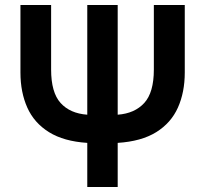

<svg xmlns="http://www.w3.org/2000/svg" viewBox="-20 -553 822 770"><path d="M452 197V20Q547 14 606.5 -23Q666 -60 693.5 -121.5Q721 -183 721 -262V-533H597V-274Q597 -182 558.5 -140Q520 -98 452 -93V-533H330V-93Q261 -98 223 -140Q185 -182 185 -274V-533H62V-262Q62 -183 89.5 -121.5Q117 -60 176.5 -23Q236 14 330 20V197Z"/></svg>

Font: Repo DemiBold
Style: Regular
Weight: 600
Designer: Stefan Peev
Foundry: Context Ltd
Version: Version 1.502